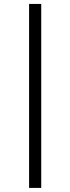

<svg xmlns="http://www.w3.org/2000/svg" viewBox="-20 -712 351 957"><path d="M185.5 224.6V-692.4H125V224.6Z"/></svg>

Font: Namkio Khamti Book
Style: Regular
Weight: 500
Designer: Debbi Hosken
Foundry: SIL International
Version: Version 3.917